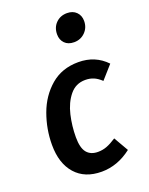

<svg xmlns="http://www.w3.org/2000/svg" viewBox="-150 -872 750 965"><g transform="rotate(-20 224.5 -389.5)"><path d="M449 -481 387 -411Q367 -430 347 -438.5Q327 -447 302 -447Q251 -447 219 -407.5Q187 -368 173.5 -310Q160 -252 160 -192Q160 -135 180.5 -110Q201 -85 240 -85Q265 -85 287.5 -93.5Q310 -102 339 -121L384 -43Q309 15 224 15Q134 15 84 -41.5Q34 -98 34 -197Q34 -281 63 -360.5Q92 -440 152 -491.5Q212 -543 300 -543Q390 -543 449 -481ZM248 -710Q248 -747 271.5 -770.5Q295 -794 331 -794Q362 -794 380.5 -775.5Q399 -757 399 -728Q399 -692 375 -668Q351 -644 316 -644Q284 -644 266 -662.5Q248 -681 248 -710Z"/></g></svg>

Font: Fira Sans Condensed Medium
Style: Italic
Weight: 500
Width: 3
Italic angle: -8°
Designer: bBox Type GmbH & Carrois Corporate GbR & Edenspiekermann AG
Foundry: bBox Type GmbH & Carrois Corporate GbR & Edenspiekermann AG
Version: Version 4.301